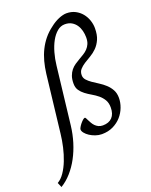

<svg xmlns="http://www.w3.org/2000/svg" viewBox="-249 -833 913 1162"><g transform="rotate(-20 207.5 -252.0)"><path d="M459 -598.1Q459 -554.7 446.3 -526.1Q433.6 -497.6 414.3 -478.3Q395 -459 372.6 -446Q350.1 -433.1 330.8 -420.7Q311.5 -408.2 298.8 -393.8Q286.1 -379.4 286.1 -356.9Q286.1 -339.4 298.3 -325.7Q310.5 -312 328.9 -299.3Q347.2 -286.6 368.7 -273.2Q390.1 -259.8 408.4 -242.9Q426.8 -226.1 439 -204.1Q451.2 -182.1 451.2 -151.9Q451.2 -121.6 439.7 -91.1Q428.2 -60.5 406.5 -35.9Q384.8 -11.2 352.8 4.4Q320.8 20 279.8 20Q259.3 20 239 12.9Q218.8 5.9 202.9 -4.6Q187 -15.1 177 -27.6Q167 -40 167 -50.8Q167 -55.7 172.6 -65.4Q178.2 -75.2 186 -84.7Q193.8 -94.2 202.1 -101.6Q210.4 -108.9 215.8 -108.9Q218.8 -108.9 221.9 -102.8Q225.1 -96.7 229.5 -87.9Q233.9 -79.1 240 -68.4Q246.1 -57.6 254.6 -48.8Q263.2 -40 275.1 -33.9Q287.1 -27.8 303.2 -27.8Q342.3 -27.8 363.5 -50Q384.8 -72.3 384.8 -113.8Q384.8 -143.6 372.8 -163.6Q360.8 -183.6 342.8 -198.5Q324.7 -213.4 303.5 -225.6Q282.2 -237.8 264.2 -251.5Q246.1 -265.1 234.1 -282.7Q222.2 -300.3 222.2 -326.2Q222.2 -355 229.5 -375Q236.8 -395 248.5 -409.4Q260.3 -423.8 275.4 -434.1Q290.5 -444.3 306.2 -453.4Q321.8 -462.4 336.9 -471.7Q352.1 -481 363.8 -493.2Q375.5 -505.4 382.8 -522Q390.1 -538.6 390.1 -563Q390.1 -585 384.8 -606.2Q379.4 -627.4 367.9 -644.3Q356.4 -661.1 338.4 -671.6Q320.3 -682.1 294.9 -682.1Q267.6 -682.1 245.4 -663.3Q223.1 -644.5 206.3 -614Q189.5 -583.5 178.5 -544.4Q167.5 -505.4 163.1 -464.8L120.1 -94.2Q113.8 -40 98.4 10Q83 60.1 59.8 103.3Q36.6 146.5 6.3 180.7Q-23.9 214.8 -60.1 236.8L-73.2 206.1Q-48.8 192.4 -28.8 163.1Q-8.8 133.8 6.1 95.7Q21 57.6 30.8 14.9Q40.5 -27.8 44.9 -67.9L87.9 -439Q92.8 -479 102.5 -515.6Q112.3 -552.2 128.4 -584.7Q144.5 -617.2 167.2 -645Q189.9 -672.9 221.2 -695.8Q234.4 -706.5 248.3 -714.8Q262.2 -723.1 276.1 -729Q290 -734.9 303 -738Q315.9 -741.2 327.1 -741.2Q358.4 -741.2 383.1 -728.5Q407.7 -715.8 424.6 -695.3Q441.4 -674.8 450.2 -649.2Q459 -623.5 459 -598.1Z"/></g></svg>

Font: Gentium Plus Afr
Style: Italic
Weight: 400
Italic angle: -8°
Designer: J. Victor Gaultney, Annie Olsen, Iska Routamaa, Becca Hirsbrunner
Foundry: SIL International
Version: Version 5.000